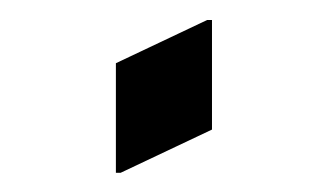

<svg xmlns="http://www.w3.org/2000/svg" viewBox="-20 -156 333 195"><path d="M97.7 19.5V-91.8L190.4 -135.7H195.3V-24.4L102.5 19.5Z"/></svg>

Font: Nova Cut
Style: Book
Weight: 400
Version: Version 2.000